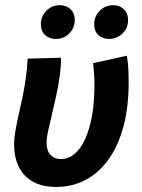

<svg xmlns="http://www.w3.org/2000/svg" viewBox="-20 -726 560 758"><path d="M202.8 12Q145.4 12 108.3 -9.6Q71.1 -31.2 53.4 -69.2Q35.6 -107.2 35.6 -154.4Q35.6 -177.7 40.4 -206.8Q45.2 -236 52.9 -269.7Q60.7 -303.5 68.5 -340.5Q76.2 -377.6 81.8 -416.4Q87.4 -455.2 89 -494.5L220.9 -498.1Q220.9 -461.6 215.2 -422.3Q209.5 -382.9 200.9 -343.3Q192.3 -303.8 183.7 -268.7Q175.2 -233.6 169.5 -206.8Q163.8 -180 163.8 -165.3Q163.8 -131.3 179.4 -114.7Q195 -98 219.7 -98Q249.5 -98 273.8 -118Q298 -138 315.7 -176Q333.3 -214 343.1 -267.9Q352.9 -321.8 352.9 -389.4Q352.9 -410.1 351.5 -433.6Q350 -457 347.5 -476.7L481 -506.1Q486 -471.2 487 -447.4Q488 -423.5 488 -402.8Q488 -301.5 466.8 -224.3Q445.5 -147.1 406.9 -94.5Q368.4 -41.9 316.4 -14.9Q264.4 12 202.8 12ZM200.2 -572.3Q175 -572.3 158.2 -587.6Q141.3 -602.8 141.3 -631.3Q141.3 -660.7 162.8 -683.1Q184.3 -705.6 216.1 -705.6Q241.3 -705.6 258.2 -689.9Q275.1 -674.2 275.1 -646.2Q275.1 -615.6 253.5 -594Q232 -572.3 200.2 -572.3ZM410.7 -572.3Q385.5 -572.3 368.6 -587.6Q351.8 -602.8 351.8 -631.3Q351.8 -660.7 373.3 -683.1Q394.8 -705.6 426.6 -705.6Q451.8 -705.6 468.7 -689.9Q485.6 -674.2 485.6 -646.2Q485.6 -615.6 464 -594Q442.5 -572.3 410.7 -572.3Z"/></svg>

Font: Source Sans 3
Style: Italic
Weight: 200
Italic angle: -11°
Designer: Paul D. Hunt
Foundry: Adobe
Version: Version 3.046;hotconv 1.0.118;makeotfexe 2.5.65603